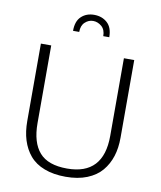

<svg xmlns="http://www.w3.org/2000/svg" viewBox="-99 -1002 914 1090"><g transform="rotate(10 358.0 -457.0)"><path d="M252 -814H287.6Q287.6 -851.1 308.6 -870.1Q329.1 -889.2 355 -889.2Q381.8 -889.2 404.3 -870.1Q426.3 -851.1 426.3 -814H460.9Q460.9 -869.6 430.7 -897Q400.4 -924.3 355 -924.3Q310.1 -924.3 281.2 -897Q252 -870.1 252 -814ZM623 -710.9H563.5V-263.2Q563.5 -38.1 354 -38.1Q243.7 -38.1 194.3 -94.7Q144.5 -151.4 144.5 -263.2V-710.9H85V-265.1Q85 -203.6 100.1 -155.3Q115.7 -105.5 146.5 -68.8Q178.7 -30.8 230.5 -11.2Q283.2 9.3 354 9.3Q424.3 9.3 476.6 -11.7Q529.8 -33.2 561 -70.3Q592.3 -107.4 607.9 -156.2Q623 -203.6 623 -263.2Z"/></g></svg>

Font: My Font
Style: ExtraLight
Weight: 500
Designer: Vernon Adams
Foundry: newtypography
Version: Version 0.001